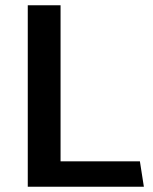

<svg xmlns="http://www.w3.org/2000/svg" viewBox="-20 -706 579 726"><path d="M85 0V-686H209V-96H509L524 0Z"/></svg>

Font: Chivo Medium
Style: Regular
Weight: 500
Designer: Hector Gatti
Foundry: Omnibus-Type
Version: Version 2.002